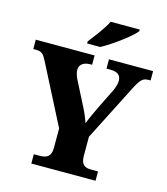

<svg xmlns="http://www.w3.org/2000/svg" viewBox="-133 -1033 986 1135"><g transform="rotate(15 360.5 -465.5)"><path d="M301 -784V-771H381C448 -807 555 -886 580 -921V-931H402C381 -886 330 -822 301 -784ZM166 0H559V-57H516C482 -57 454 -67 454 -124V-241L626 -579C658 -641 671 -657 708 -657H720V-714H450V-657H471C517 -657 539 -642 539 -605C539 -597 537 -577 523 -545L467 -432C447 -389 426 -348 414 -313C403 -344 393 -369 374 -406L300 -551C291 -569 285 -590 285 -606C285 -638 310 -657 351 -657H362V-714H2V-657H15C57 -657 66 -643 86 -604L271 -243V-124C271 -68 242 -57 199 -57H166Z"/></g></svg>

Font: Noto Serif Gurmukhi ExtraBold
Style: Regular
Weight: 800
Designer: Vaibhav Singh and the Monotype Design Team
Foundry: Monotype Imaging Inc.
Version: Version 2.004